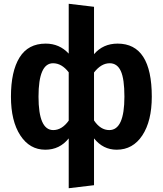

<svg xmlns="http://www.w3.org/2000/svg" viewBox="-20 -777 863 1017"><path d="M603 -546Q784 -546 784 -265Q784 -136 734 -60Q684 16 598 16Q526 16 478 -44V204L344 220V-44Q296 16 220 16Q137 16 87.5 -60Q38 -136 38 -265Q38 -399 83.5 -472.5Q129 -546 222 -546Q295 -546 344 -493V-757L478 -741V-490Q526 -546 603 -546ZM262 -88Q308 -88 344 -138V-394Q307 -442 261 -442Q184 -442 184 -265Q184 -88 262 -88ZM559 -88Q639 -88 639 -265Q639 -359 620 -400.5Q601 -442 561 -442Q516 -442 478 -393V-139Q512 -88 559 -88Z"/></svg>

Font: FiraGO SemiBold
Style: Regular
Weight: 600
Designer: bBox Type
Foundry: bBox Type GmbH
Version: Version 1.001;PS 001.001;hotconv 1.0.88;makeotf.lib2.5.64775